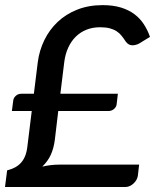

<svg xmlns="http://www.w3.org/2000/svg" viewBox="-24 -748 624 768"><path d="M442.5 -330.5Q441.5 -320.5 432.2 -312.2Q423 -304 410 -304H209L195.5 -190Q191 -154.5 179 -128.5Q167 -102.5 145 -81.5Q162 -85.5 178.8 -87.5Q195.5 -89.5 213 -89.5H532.5L527.5 -45.5Q526.5 -37.5 522.2 -29.5Q518 -21.5 511.2 -15Q504.5 -8.5 496 -4.2Q487.5 0 477.5 0H-4L4.5 -66.5Q22 -71 35.8 -78.2Q49.5 -85.5 59.8 -96.8Q70 -108 76.5 -124Q83 -140 85.5 -162L103 -304H23.5L29 -346Q30 -356 39 -364.5Q48 -373 61.5 -373H111.5L127 -498.5Q133 -545.5 153.2 -587.2Q173.5 -629 206.5 -660.2Q239.5 -691.5 285 -709.5Q330.5 -727.5 386.5 -727.5Q428.5 -727.5 460 -717.8Q491.5 -708 514 -691Q536.5 -674 551.5 -650.8Q566.5 -627.5 576 -600.5L531 -573Q516 -566 502.8 -567Q489.5 -568 479.5 -581Q471 -594 462.5 -604.8Q454 -615.5 442.5 -623Q431 -630.5 415 -634.8Q399 -639 376 -639Q346.5 -639 322 -629.2Q297.5 -619.5 279 -601.2Q260.5 -583 248.8 -557.2Q237 -531.5 233 -499.5L217.5 -373H447.5L442.5 -330.5Z"/></svg>

Font: Lato Semibold
Style: Italic
Weight: 600
Italic angle: -7°
Designer: Lukasz Dziedzic
Foundry: tyPoland Lukasz Dziedzic
Version: Version 2.006; 2014-01-15